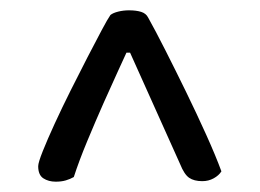

<svg xmlns="http://www.w3.org/2000/svg" viewBox="-20 -675 503 372"><path d="M194 -646Q199 -650 209 -652.5Q219 -655 230 -655Q244 -655 253.5 -652Q263 -649 267 -641Q281 -616 300.5 -577.5Q320 -539 340.5 -497Q361 -455 379.5 -414Q398 -373 409 -343Q404 -335 394 -329.5Q384 -324 372 -324Q356 -324 346.5 -330.5Q337 -337 329 -357L232 -573H225Q221 -564 208.5 -537Q196 -510 180.5 -475Q165 -440 149 -401.5Q133 -363 123 -332Q116 -328 107.5 -325.5Q99 -323 88 -323Q74 -323 64 -329.5Q54 -336 54 -353Q54 -360 63 -382.5Q72 -405 86 -435.5Q100 -466 117 -500Q134 -534 149.5 -564Q165 -594 177 -616.5Q189 -639 194 -646Z"/></svg>

Font: Baloo Da 2
Style: Regular
Weight: 400
Designer: Noopur Datye, Sulekha Rajkumar and Ek Type
Foundry: Ek Type
Version: Version 1.640;hotconv 1.0.111;makeotfexe 2.5.65597; ttfautoh